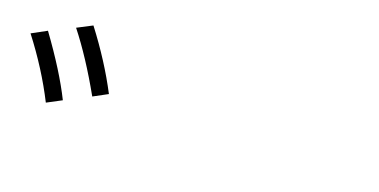

<svg xmlns="http://www.w3.org/2000/svg" viewBox="-39 -1026 1079 546"><g transform="rotate(15 500.0 -752.5)"><path d="M233 -680Q186 -784 138 -857L184 -876Q241 -786 277 -699ZM110 -629Q74 -719 17 -808L63 -828Q125 -725 155 -648Z"/></g></svg>

Font: IBM Plex Sans SC
Style: Regular
Weight: 400
Designer: Mike Abbink; Paul van der Laan; Pieter van Rosmalen; Eunyou Noh; Wujin Sim; Chorong Kim; Dohee Lee; Yejin We; Jinhee Kim
Foundry: Sandoll Inc.
Version: Version 1.000